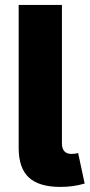

<svg xmlns="http://www.w3.org/2000/svg" viewBox="-20 -747 360 771"><path d="M55 -151.3V-727.3H228.7V-170.5Q229.4 -128.9 267.4 -128.9Q276.6 -129.3 283.2 -130.1Q289.8 -131 293.7 -132.5L320 -9.9Q295.5 -2.8 271.5 0.4Q247.5 3.6 222.7 3.6Q137.1 3.6 96.2 -33.9Q55.4 -71.4 55 -151.3Z"/></svg>

Font: Inter P Extra Bold
Style: Regular
Weight: 800
Designer: Rasmus Andersson
Foundry: rsms
Version: Version 3.018;git-588b23468